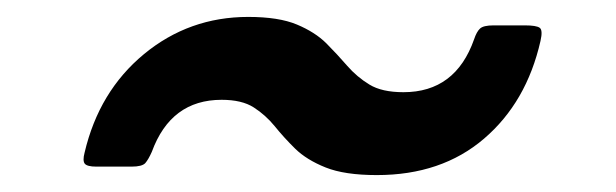

<svg xmlns="http://www.w3.org/2000/svg" viewBox="-20 -540 728 227"><path d="M242 -422Q182 -422 159.5 -360.5Q155.5 -351.5 151.8 -347.2Q148 -343 135.5 -343H94Q83 -343 80.2 -346.5Q77.5 -350 80 -359.5Q97 -432 150.2 -476Q203.5 -520 273.5 -520Q309.5 -520 331 -511Q352.5 -502 365.8 -488.8Q379 -475.5 390.5 -462.2Q402 -449 416.8 -440Q431.5 -431 457 -431Q518.5 -431 540.5 -493.5Q543.5 -502.5 547.5 -506.2Q551.5 -510 563.5 -510H600.5Q614 -510 618 -507.2Q622 -504.5 619 -491.5Q602.5 -419 552.2 -376Q502 -333 425.5 -333Q387.5 -333 365 -342Q342.5 -351 329 -364.2Q315.5 -377.5 304.8 -390.8Q294 -404 280 -413Q266 -422 242 -422Z"/></svg>

Font: Besley* Condensed
Style: Bold Italic
Weight: 700
Width: 3
Italic angle: -13°
Designer: Owen Earl
Foundry: indestructible type*
Version: Version 3.000; ttfautohint (v1.8.3)